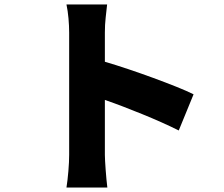

<svg xmlns="http://www.w3.org/2000/svg" viewBox="-20 -786 996 855"><path d="M457 -766Q454 -738 450.5 -707Q447 -676 447 -641V-511Q495 -497 551.5 -478Q608 -459 662.5 -439Q717 -419 764.5 -400Q812 -381 842 -366L776 -205Q740 -223 698.5 -241.5Q657 -260 614 -277.5Q571 -295 528 -311.5Q485 -328 447 -341V-96Q447 -86 448 -68.5Q449 -51 450.5 -30Q452 -9 454 12Q456 33 458 49H276Q281 18 284.5 -24Q288 -66 288 -96V-641Q288 -670 285 -704Q282 -738 276 -766Z"/></svg>

Font: Kinto Sans Black
Style: Regular
Weight: 900
Designer: Authors: Ryoko NISHIZUKA  (kana & ideographs); Paul D. Hunt (Latin, Greek & Cyrillic); Wenlong ZHANG  (bopomofo); Sandol
Foundry: Adobe Systems Incorporated, ookami Inc.
Version: Version 0.001